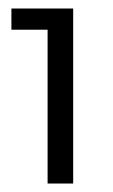

<svg xmlns="http://www.w3.org/2000/svg" viewBox="-20 -791 266 451"><path d="M6.8 -771H151.9V-359.9H91.8V-721.2H6.8Z"/></svg>

Font: Montserrat-Arabic Light
Style: Regular
Weight: 300
Designer: Mohamed Gaber
Foundry: Kief Type Foundry
Version: Version 5.008;PS 005.008;hotconv 1.0.88;makeotf.lib2.5.64775